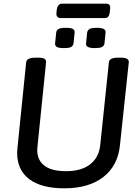

<svg xmlns="http://www.w3.org/2000/svg" viewBox="-20 -1015 752 1042"><path d="M73 -186Q73 -195 75 -215L122 -677Q125 -702 172 -702H187Q211 -702 221 -696Q231 -690 230 -677L183 -216Q182 -210 182 -200Q182 -146 221 -116Q260 -86 339 -86Q421 -86 469 -123Q517 -160 524 -228L571 -677Q573 -702 620 -702H636Q660 -702 670 -695.5Q680 -689 679 -677L631 -227Q620 -116 541 -54.5Q462 7 329 7Q205 7 139 -42.5Q73 -92 73 -186ZM279 -779 285 -839Q286 -849 296 -856.5Q306 -864 338 -864Q369 -864 377.5 -856.5Q386 -849 385 -839L379 -779Q377 -769 368.5 -761.5Q360 -754 327 -754Q295 -754 286.5 -761.5Q278 -769 279 -779ZM447 -779 453 -839Q455 -849 464 -856.5Q473 -864 506 -864Q556 -864 553 -839L547 -779Q546 -769 536 -761.5Q526 -754 494 -754Q444 -754 447 -779ZM286 -941 287 -950 288 -962Q293 -995 317 -995H558Q578 -995 578 -972L577 -962L576 -950Q574 -933 568 -925Q562 -917 548 -917H310Q286 -917 286 -941Z"/></svg>

Font: Asap-MediumItalic
Style: Italic
Weight: 500
Italic angle: -6°
Designer: Pablo Cosgaya
Foundry: Omnibus-Type
Version: Version 2.000; ttfautohint (v1.8)